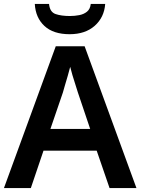

<svg xmlns="http://www.w3.org/2000/svg" viewBox="-20 -951 711 971"><path d="M534 0 469 -189H200L136 0H0L262 -717H408L670 0ZM374 -483Q370 -497 362 -521Q354 -545 346.5 -570.5Q339 -596 335 -613Q330 -593 322.5 -567Q315 -541 308 -518Q301 -495 298 -483L235 -299H436ZM512 -931Q507 -863 459 -820.5Q411 -778 332 -778Q250 -778 205 -819.5Q160 -861 156 -931H228Q232 -890 261 -880Q290 -870 333 -870Q358 -870 381 -874.5Q404 -879 420 -892Q436 -905 439 -931Z"/></svg>

Font: Noto Sans SemiBold
Style: Regular
Weight: 600
Designer: Monotype Design Team
Foundry: Monotype Imaging Inc.
Version: Version 2.007